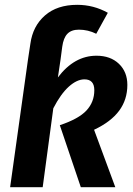

<svg xmlns="http://www.w3.org/2000/svg" viewBox="-20 -776 553 796"><path d="M370 -238 458 0H315L228 -257Q306 -283 338.5 -318Q371 -353 371 -402Q371 -447 330 -447Q299 -447 265.5 -417Q232 -387 201 -327L157 0H22L96 -529L106 -595Q116 -668 166.5 -712Q217 -756 300 -756Q368 -756 427 -723L379 -636Q345 -653 307 -653Q276 -653 259.5 -636Q243 -619 238 -582L231 -529L220 -455Q288 -545 380 -545Q438 -545 473 -511.5Q508 -478 508 -424Q508 -363 474 -317Q440 -271 370 -238Z"/></svg>

Font: Fira Sans Condensed SemiBold
Style: Italic
Weight: 600
Width: 3
Italic angle: -8°
Designer: bBox Type GmbH & Carrois Corporate GbR & Edenspiekermann AG
Foundry: bBox Type GmbH & Carrois Corporate GbR & Edenspiekermann AG
Version: Version 4.301